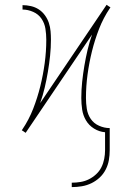

<svg xmlns="http://www.w3.org/2000/svg" viewBox="-20 -541 540 784"><path d="M273 223V205Q291 205 309 202Q327 199 343 191Q359 183 372.5 170.5Q386 158 394 142Q402 126 405.5 108Q409 90 409 72V-1Q385 -3 364 -16Q343 -29 331 -49.5Q319 -70 315.5 -93.5Q312 -117 312 -141Q312 -174 315.5 -207Q319 -240 324.5 -272.5Q330 -305 337.5 -337Q345 -369 356 -400L85 1H84L77 -4L69 -9L71 -12Q98 -52 115.5 -97Q133 -142 144.5 -188.5Q156 -235 162.5 -283Q169 -331 169 -379Q169 -401 165.5 -423.5Q162 -446 149.5 -464.5Q137 -483 115.5 -492.5Q94 -502 72 -502V-520Q89 -520 106.5 -516Q124 -512 138.5 -502.5Q153 -493 163.5 -478.5Q174 -464 179.5 -447.5Q185 -431 186.5 -413.5Q188 -396 188 -379Q188 -346 184.5 -313Q181 -280 175.5 -247.5Q170 -215 162.5 -183Q155 -151 144 -120L415 -521H416L423 -516L431 -511L429 -508Q402 -468 384.5 -423Q367 -378 355.5 -331.5Q344 -285 337.5 -237Q331 -189 331 -141Q331 -119 334.5 -96.5Q338 -74 350.5 -55.5Q363 -37 384.5 -27.5Q406 -18 428 -18V72Q428 93 424.5 113Q421 133 411.5 151.5Q402 170 387 184Q372 198 353.5 207Q335 216 314.5 219.5Q294 223 273 223Z"/></svg>

Font: Iosevka Thin
Style: Regular
Weight: 100
Monospace: yes
Designer: Belleve Invis
Foundry: Belleve Invis
Version: Version 32.5.0; ttfautohint (v1.8.4)